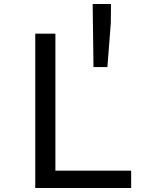

<svg xmlns="http://www.w3.org/2000/svg" viewBox="-20 -933 740 953"><path d="M440 -913 444 -600H513L530 -818L531 -913ZM155 -766V0H631V-86H255V-766Z"/></svg>

Font: Kawkab Mono Light
Style: Bold
Weight: 400
Monospace: yes
Designer: Abdullah Arif
Foundry: Abdullah Arif
Version: Version 1.000;PS 000.500;hotconv 1.0.88;makeotf.lib2.5.64775